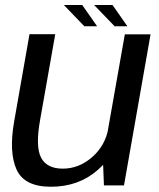

<svg xmlns="http://www.w3.org/2000/svg" viewBox="-20 -727 624 753"><path d="M387.6 0H466.3L570.5 -592.4H469.6L383.5 -105.1ZM196.7 -593H95.7L35.6 -251Q14.3 -130.1 44.8 -62.4Q75.3 5.4 179.4 5.4Q287.6 5.4 362 -59.3Q436.5 -124.1 449.2 -196.3L405.5 -226.3Q393.4 -156.1 341.4 -110.8Q289.5 -65.6 226.3 -65.6Q163.8 -65.6 141.2 -108.6Q118.6 -151.6 137 -254.9ZM429.4 -624.1H479.5L421.3 -707.4H349.1ZM310.6 -624.1H360.8L302.5 -707.4H230.4Z"/></svg>

Font: Anybody Thin
Style: Italic
Weight: 100
Italic angle: -10°
Designer: Tyler Finck
Foundry: Etcetera Type Company
Version: Version 1.114;gftools[0.9.25]